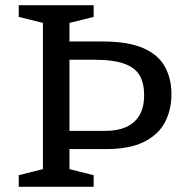

<svg xmlns="http://www.w3.org/2000/svg" viewBox="-20 -718 728 738"><path d="M534 -353Q534 -398 516.8 -428Q499.5 -458 457.2 -473.2Q415 -488.5 339.5 -488.5H189.5L191 -558.5H374.5Q472.5 -558.5 530.2 -533.2Q588 -508 613.5 -462.2Q639 -416.5 639 -356Q639 -295.5 613.8 -247.8Q588.5 -200 533.2 -172.5Q478 -145 387.5 -145H191L189.5 -215H386.5Q432 -215 465 -229.8Q498 -244.5 516 -274.8Q534 -305 534 -353ZM340 -44.5V0H52V-44.5L145 -68V-630L52 -653V-698H340V-653L247 -630V-68Z"/></svg>

Font: Newsreader 9pt
Style: Regular
Weight: 400
Designer: Hugues Gentile
Foundry: Production Type
Version: Version 1.003